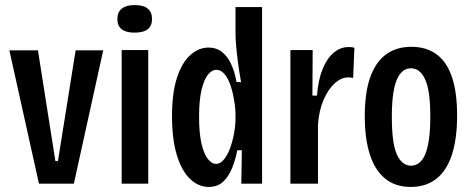

<svg xmlns="http://www.w3.org/2000/svg" viewBox="-20 -726 1864 759"><path d="M134 0 17 -527H130L199 -89H209L279 -527H388L272 0Z M461 0V-528H566V0ZM512 -597Q478 -597 461 -610.5Q444 -624 444 -651Q444 -678 461.5 -692Q479 -706 512 -706Q547 -706 564 -692Q581 -678 581 -651Q581 -624 564 -610.5Q547 -597 512 -597Z M805 13Q765 13 732 -18Q699 -49 679.5 -111.5Q660 -174 660 -266Q660 -360 680 -420Q700 -480 733 -509Q766 -538 804 -538Q835 -538 857 -521Q879 -504 893.5 -473Q908 -442 915 -402L933 -401Q926 -440 921 -477Q916 -514 913.5 -545Q911 -576 911 -596V-698H1016V-268V0H934L936 -132H918Q911 -95 897.5 -61.5Q884 -28 862 -7.5Q840 13 805 13ZM834 -78Q851 -78 865.5 -96Q880 -114 890 -141.5Q900 -169 905.5 -200.5Q911 -232 911 -259V-274Q911 -291 908 -313.5Q905 -336 899.5 -360Q894 -384 885 -404.5Q876 -425 863.5 -437.5Q851 -450 835 -450Q818 -450 802.5 -431.5Q787 -413 777 -372Q767 -331 767 -264Q767 -197 777 -156Q787 -115 802.5 -96.5Q818 -78 834 -78Z M1128 0V-316V-528H1216L1215 -348H1233Q1238 -411 1255.5 -453.5Q1273 -496 1299.5 -518Q1326 -540 1358 -540Q1364 -540 1369.5 -539.5Q1375 -539 1381 -537L1376 -418Q1372 -419 1366.5 -419.5Q1361 -420 1356 -420Q1329 -420 1303 -396.5Q1277 -373 1259 -331Q1241 -289 1237 -234V0Z M1604 13Q1543 13 1502.5 -20Q1462 -53 1442 -115.5Q1422 -178 1422 -266Q1422 -360 1443.5 -420.5Q1465 -481 1506 -511Q1547 -541 1606 -541Q1665 -541 1705.5 -511.5Q1746 -482 1766.5 -422Q1787 -362 1787 -269Q1787 -176 1766 -113Q1745 -50 1704 -18.5Q1663 13 1604 13ZM1605 -71Q1623 -71 1637.5 -82.5Q1652 -94 1661.5 -117.5Q1671 -141 1676 -177.5Q1681 -214 1681 -265Q1681 -317 1676 -353.5Q1671 -390 1660.5 -412.5Q1650 -435 1636 -445.5Q1622 -456 1605 -456Q1588 -456 1574.5 -446.5Q1561 -437 1550.5 -415Q1540 -393 1534.5 -356Q1529 -319 1529 -264Q1529 -214 1533.5 -177.5Q1538 -141 1548 -117.5Q1558 -94 1572.5 -82.5Q1587 -71 1605 -71Z"/></svg>

Font: Bricolage Grotesque Condensed Medium
Style: Regular
Weight: 500
Width: 3
Designer: Mathieu Triay
Foundry: Atelier Triay
Version: Version 1.000;gftools[0.9.30]